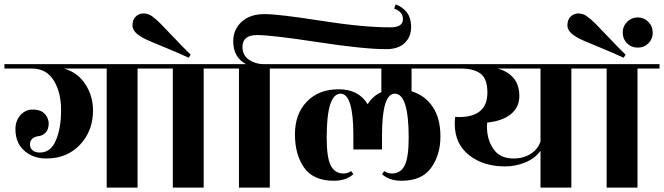

<svg xmlns="http://www.w3.org/2000/svg" viewBox="-40 -851 3012 871"><path d="M684 -560V-540H584V0H444V-540H251Q313 -522 347.5 -468.5Q382 -415 382 -350Q382 -257 323 -194.5Q264 -132 170 -132Q110 -132 70 -167.5Q30 -203 30 -265Q30 -303 52.5 -328.5Q75 -354 109 -354Q143 -354 161 -336.5Q179 -319 181 -293Q181 -264 167.5 -250Q154 -236 138 -234Q96 -229 96 -195Q96 -179 108 -169Q120 -159 141 -159Q190 -159 213.5 -214Q237 -269 237 -351Q237 -433 203.5 -486.5Q170 -540 105 -540H-20V-560Z M984 -560V-540H884V0H744V-540H644V-560ZM590 -691Q561 -711 561 -736.5Q561 -762 576 -776Q591 -790 611.5 -790Q632 -790 649.5 -777.5Q667 -765 689 -743Q711 -721 749.5 -680Q788 -639 825 -603L816 -589Q769 -611 717.5 -632Q666 -653 637 -665.5Q608 -678 590 -691Z M1712 -628Q1610 -628 1401 -660Q1192 -692 1126 -692Q1060 -692 1060 -638Q1060 -600 1089.5 -580Q1119 -560 1156 -560H1284V-540H1184V0H1044V-540H944V-560H1076Q1018 -591 1018 -664Q1018 -717 1056 -752Q1094 -787 1159.5 -787Q1225 -787 1415 -757Q1605 -727 1731 -727Q1788 -727 1788 -764Q1788 -798 1748 -812L1755 -831Q1784 -821 1804.5 -796Q1825 -771 1825 -727.5Q1825 -684 1796 -656Q1767 -628 1712 -628Z M2012 -540H1827V-437Q1887 -419 1922.5 -367Q1958 -315 1958 -232Q1958 -149 1916 -90Q1874 -31 1782 -31Q1725 -31 1693 -61L1703 -75Q1718 -64 1738 -64Q1777 -64 1795.5 -100Q1814 -136 1814 -227Q1814 -426 1751 -426Q1693 -426 1693 -237V-173H1563V-237Q1563 -426 1505 -426Q1442 -426 1442 -227Q1442 -136 1460.5 -100Q1479 -64 1518 -64Q1538 -64 1553 -75L1563 -61Q1531 -31 1474 -31Q1382 -31 1340 -90Q1298 -149 1298 -241.5Q1298 -334 1352 -390Q1406 -446 1496.5 -446Q1587 -446 1628 -378Q1651 -416 1690 -433V-540H1244V-560H2012Z M2652 -560V-540H2552V0H2412V-167Q2387 -132 2342.5 -114Q2298 -96 2252 -96Q2152 -96 2087.5 -147.5Q2023 -199 2023 -289Q2023 -307 2025 -321Q2035 -320 2042 -320Q2171 -320 2171 -431Q2171 -493 2140.5 -516.5Q2110 -540 2051 -540H1972V-560ZM2170 -292 2169 -277Q2169 -218 2198.5 -175Q2228 -132 2289 -132Q2334 -132 2367.5 -153Q2401 -174 2412 -210V-540H2217Q2264 -528 2290 -496.5Q2316 -465 2316 -415Q2316 -365 2278 -333.5Q2240 -302 2170 -295Z M2952 -560V-540H2852V0H2712V-540H2612V-560ZM2563 -691Q2534 -711 2534 -736.5Q2534 -762 2549 -776Q2564 -790 2584 -790Q2604 -790 2622 -777.5Q2640 -765 2662 -743Q2684 -721 2722.5 -680Q2761 -639 2798 -603L2789 -589Q2742 -611 2690.5 -632Q2639 -653 2610 -665.5Q2581 -678 2563 -691ZM2901.5 -654.5Q2882 -635 2853 -635Q2824 -635 2804.5 -654.5Q2785 -674 2785 -703Q2785 -732 2805 -752Q2825 -772 2853 -772Q2881 -772 2901 -752Q2921 -732 2921 -703Q2921 -674 2901.5 -654.5Z"/></svg>

Font: Rozha One
Style: Regular
Weight: 400
Designer: Tim Donaldson, Indian Type Foundry
Foundry: Indian Type Foundry
Version: Version 1.301;PS 1.0;hotconv 1.0.78;makeotf.lib2.5.61930; tt